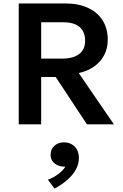

<svg xmlns="http://www.w3.org/2000/svg" viewBox="-20 -720 712 1112"><path d="M88.5 0V-700H359.5Q434 -700 489 -674.8Q544 -649.5 574 -602.5Q604 -555.5 604 -490.5Q604 -438.5 582.5 -399Q561 -359.5 523.2 -333.5Q485.5 -307.5 436 -297L639.5 0H483.5L302.5 -274H218.5V0ZM218.5 -380.5H340.5Q403 -380.5 438 -406.8Q473 -433 473 -483.5Q473 -536 441 -563.5Q409 -591 347 -591H218.5ZM296 372.5 257.5 321Q292 308 319 287.2Q346 266.5 358.5 245Q335.5 246 316 238Q296.5 230 284.8 214.5Q273 199 273 178Q273 144.5 294.8 124.5Q316.5 104.5 350.5 104.5Q388.5 104.5 412.8 129.2Q437 154 437 195Q437 227.5 421.2 258.5Q405.5 289.5 374.2 318Q343 346.5 296 372.5Z"/></svg>

Font: Geologica Cursive Medium
Style: Regular
Weight: 500
Designer: Sindre Bremnes, Frode Helland
Foundry: Monokrom Skriftforlag AS
Version: Version 1.010;gftools[0.9.28]